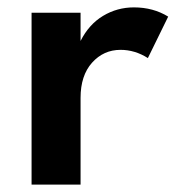

<svg xmlns="http://www.w3.org/2000/svg" viewBox="-20 -500 475 520"><path d="M65.5 0V-465.5H198.2V-389.1Q220.9 -434.1 259.1 -457Q297.3 -480 342.7 -480Q395 -480 435.5 -455L380.5 -342.7Q345.5 -365 306.4 -365Q260.5 -365 229.3 -330.2Q198.2 -295.5 198.2 -235V0Z"/></svg>

Font: Spartan MB
Style: Bold
Weight: 700
Designer: Matt Bailey, Mirko Velimirovic
Foundry: Matt Bailey
Version: Version 1.005